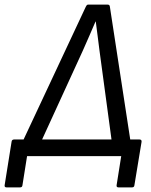

<svg xmlns="http://www.w3.org/2000/svg" viewBox="-67 -675 654 830"><path d="M536 -72Q546 -72 545 -62L514 126Q513 135 504 135H445Q436 135 437 126L457 0H50L30 126Q29 135 20 135H-39Q-48 135 -47 126L-17 -62Q-16 -72 -6 -72H35L304 -646Q306 -650 308 -652.5Q310 -655 314 -655H399Q407 -655 408 -646L496 -72ZM291 -456 115 -72H415L363 -457Q359 -489 355 -520Q351 -551 347 -582H346Q332 -549 318.5 -518.5Q305 -488 291 -456Z"/></svg>

Font: Sofia Sans Semi Condensed
Style: Italic
Weight: 400
Italic angle: -9°
Designer: Botio Nikoltchev, Ani Petrova
Foundry: lettersoup
Version: Version 4.101